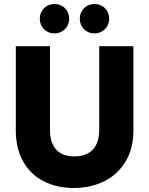

<svg xmlns="http://www.w3.org/2000/svg" viewBox="-20 -933 745 960"><path d="M230 -702V-282Q230 -219 261 -185Q292 -151 352 -151Q412 -151 444 -185Q476 -219 476 -282V-702H647V-283Q647 -189 607 -124Q567 -59 499.5 -26Q432 7 349 7Q266 7 200.5 -25.5Q135 -58 97 -123.5Q59 -189 59 -283V-702ZM179 -839Q179 -870 200 -891.5Q221 -913 252 -913Q284 -913 305 -892Q326 -871 326 -839Q326 -808 304.5 -787Q283 -766 252 -766Q221 -766 200 -787Q179 -808 179 -839ZM379 -839Q379 -870 400 -891.5Q421 -913 452 -913Q484 -913 505 -892Q526 -871 526 -839Q526 -808 504.5 -787Q483 -766 452 -766Q421 -766 400 -787Q379 -808 379 -839Z"/></svg>

Font: IBM-Poppins
Style: Poppins-Bold
Weight: 700
Designer: Mike Abbink, Paul van der Laan, Pieter van Rosmalen, Ben Mitchell, Mark Frömberg
Foundry: Bold Monday
Version: Version 1.1